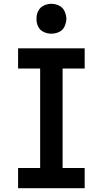

<svg xmlns="http://www.w3.org/2000/svg" viewBox="-20 -989 540 1009"><path d="M75 0V-106H191V-629H75V-735H425V-629H309V-106H425V0ZM250 -812Q229 -812 209.5 -821Q190 -830 180.5 -849.5Q171 -869 172 -890Q171 -911 180.5 -930.5Q190 -950 209.5 -959.5Q229 -969 250 -969Q271 -969 290.5 -959.5Q310 -950 319 -930.5Q328 -911 329 -890Q328 -869 319 -849.5Q310 -830 290.5 -821Q271 -812 250 -812Z"/></svg>

Font: Iosevka SS01
Style: Bold
Weight: 700
Monospace: yes
Designer: Belleve Invis
Foundry: Belleve Invis
Version: 2.3.3; ttfautohint (v1.8.3)